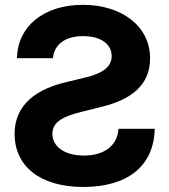

<svg xmlns="http://www.w3.org/2000/svg" viewBox="-20 -757 695 788"><path d="M49.7 -518.1H197.1C202.8 -575.3 247.9 -608.7 321.4 -608.7C396.7 -608.7 438.2 -574.2 438.2 -527.3C439.3 -475.1 386.4 -451.7 323.2 -437.1L257.8 -421.5C131.4 -393.1 40.1 -328.8 39.8 -207.7C40.1 -74.6 144.5 10.3 322.1 10.3C498.6 10.3 611.2 -71 615.1 -228.3H466.3C461.3 -155.5 403.8 -118.6 323.9 -118.6C245.7 -118.6 195.3 -154.8 195 -208.1C195.3 -257.1 239.3 -279.8 318.5 -299L397.7 -318.9C520.6 -348.4 596.2 -409.8 595.9 -517C596.6 -649.1 479.8 -737.2 320.3 -737.2C158.4 -737.2 51.8 -647.7 49.7 -518.1Z"/></svg>

Font: Magic Ui Pro
Style: Bold
Weight: 700
Designer: Stefan Endress, Andreas Faust
Version: Version 1.000;FEAKit 1.0